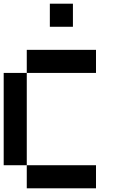

<svg xmlns="http://www.w3.org/2000/svg" viewBox="-20 -1020 665 1040"><path d="M0 -125V-625H125V-125ZM125 -125H500V0H125ZM125 -625V-750H500V-625ZM250 -875V-1000H375V-875Z"/></svg>

Font: Galmuri7 Regular
Style: Regular
Weight: 400
Designer: Lee Minseo (quiple)
Version: Version 2.399;hotconv 1.1.1;makeotfexe 2.6.0 DEVELOPMENT